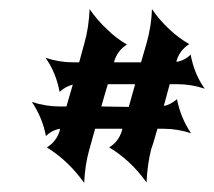

<svg xmlns="http://www.w3.org/2000/svg" viewBox="-20 -364 470 422"><path d="M111 -76 112 -81Q94 -78 81 -65Q73 -106 50 -140Q80 -130 111 -130H126L140 -178Q124 -174 111 -162Q103 -205 80 -237Q110 -227 141 -227H154L166 -271Q175 -302 177 -344Q194 -319 217 -298Q234 -281 259 -266Q238 -253 231 -229V-227H290L303 -272Q313 -309 314 -344Q331 -319 354 -298Q372 -281 396 -267Q375 -254 368 -230V-228Q386 -231 399 -244Q407 -201 430 -169Q401 -179 369 -179H353Q342 -138 340 -131Q355 -134 369 -146Q377 -105 400 -71Q371 -81 339 -81H326Q315 -42 312 -35Q304 -3 302 37Q267 -12 220 -40Q241 -53 248 -77L249 -81H189Q184 -64 176 -34Q167 -3 165 38Q130 -11 83 -40Q104 -53 111 -76ZM203 -130 263 -129 277 -179H217Q214 -170 209 -152Q204 -134 203 -131Q203 -131 203 -130Z"/></svg>

Font: RIT Indira
Style: Bold
Weight: 700
Designer: Sudheer S
Version: 0.9